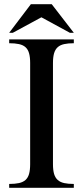

<svg xmlns="http://www.w3.org/2000/svg" viewBox="-20 -888 393 908"><path d="M224.6 -868.2 329.1 -732.9H310.5L175.8 -806.2L40.5 -732.9H23.4L126 -868.2ZM122.6 -590.3Q122.6 -618.2 117.4 -636.2Q112.3 -654.3 100.6 -664.8Q88.9 -675.3 69.8 -679.4Q50.8 -683.6 23.4 -683.6V-701.7H329.1V-683.6Q302.2 -683.6 283.4 -679.4Q264.6 -675.3 252.9 -664.8Q241.2 -654.3 235.8 -636.2Q230.5 -618.2 230.5 -590.3V-111.8Q230.5 -83.5 235.8 -65.4Q241.2 -47.4 252.9 -36.9Q264.6 -26.4 283.4 -22.2Q302.2 -18.1 329.1 -18.1V0H23.4V-18.1Q50.8 -18.1 69.8 -22.2Q88.9 -26.4 100.6 -36.9Q112.3 -47.4 117.4 -65.4Q122.6 -83.5 122.6 -111.8Z"/></svg>

Font: Khmer Busra Bunong
Style: Regular
Weight: 400
Designer: D. Kanjahn
Version: Version 7.100; 2014